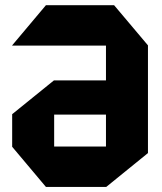

<svg xmlns="http://www.w3.org/2000/svg" viewBox="-20 -739 641 759"><path d="M28.1 -558.7V-559.7L161.6 -718.5H431L564.9 -559.7V-558.7ZM161.6 0 28.1 -158.8V-159.8H398.9V0ZM28.1 -159.8V-287.6L193.1 -421.1H194.1V-159.8ZM194.1 -286V-421.1H398.9V-286ZM398.9 0V-558.7H564.9V-133.9L399.9 0Z"/></svg>

Font: Foldit Thin
Style: Regular
Weight: 100
Designer: Sophia Tai
Foundry: Sophia Tai
Version: Version 1.003